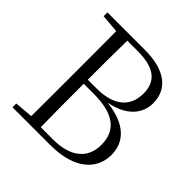

<svg xmlns="http://www.w3.org/2000/svg" viewBox="-188 -881 1037 1037"><g transform="rotate(45 331.0 -362.5)"><path d="M55 -696 160 -687C161 -590 161 -490 161 -392V-337C161 -236 161 -137 160 -38L55 -29V0H341C537 0 615 -92 615 -196C615 -291 552 -365 400 -381C525 -405 577 -475 577 -553C577 -656 502 -725 341 -725H55ZM237 -362H313C469 -362 538 -304 538 -196C538 -90 463 -32 333 -32H239C237 -132 237 -235 237 -362ZM239 -693H319C452 -693 503 -641 503 -553C503 -452 436 -393 302 -393H237C237 -497 237 -596 239 -693Z"/></g></svg>

Font: Noto Serif TC Light
Style: Regular
Weight: 300
Designer: Ryoko NISHIZUKA 西塚涼子 (kana & ideographs); Frank Grießhammer (Latin, Greek & Cyrillic); Wenlong ZHANG 张文龙 (bopomofo); San
Foundry: Adobe
Version: Version 2.001;hotconv 1.1.0;makeotfexe 2.6.0